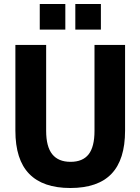

<svg xmlns="http://www.w3.org/2000/svg" viewBox="-20 -930 703 961"><path d="M332 11Q195 11 126 -60Q57 -131 57 -276V-705H211V-275Q211 -196 241.5 -158Q272 -120 333 -120Q394 -120 423.5 -157.5Q453 -195 453 -275V-705H606V-276Q606 -131 538 -60Q470 11 332 11ZM357 -782V-910H485V-782ZM179 -782V-910H307V-782Z"/></svg>

Font: Nunito Sans 12pt ExtraLight
Style: Weight 830 Width 84 Optical size 12.0 YTLC 445
Weight: 830
Width: 4
Designer: Vernon Adams
Foundry: Vernon Adams
Version: Version 3.101;gftools[0.9.27]